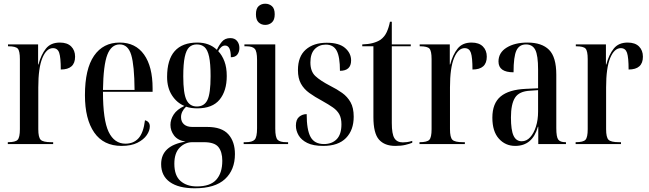

<svg xmlns="http://www.w3.org/2000/svg" viewBox="-20 -775 3491 1033"><path d="M22 0V-10H23Q63 -10 75 -23Q87 -36 87 -80V-457Q87 -501 75.5 -513.5Q64 -526 25 -526H23V-536H185V-428H187Q201 -481 227 -513.5Q253 -546 302 -546Q342 -546 363 -525Q384 -504 384 -470Q384 -401 307 -401Q307 -466 298.5 -491Q290 -516 265 -516Q230 -516 208 -463Q186 -410 186 -305V-80Q186 -36 199 -23Q212 -10 255 -10H266V0Z M634 10Q537 10 487 -62Q437 -134 437 -263Q437 -404 486 -475Q535 -546 624 -546Q709 -546 755 -481.5Q801 -417 801 -300V-281H534Q534 -129 564.5 -65.5Q595 -2 655 -2Q699 -2 725.5 -31.5Q752 -61 760 -128Q786 -121 786 -95Q786 -72 769.5 -48Q753 -24 719.5 -7Q686 10 634 10ZM704 -291Q703 -423 686 -479.5Q669 -536 624 -536Q579 -536 557.5 -480.5Q536 -425 534 -291Z M1028 238Q941 238 894 204.5Q847 171 847 108Q847 8 978 -13Q936 -20 916.5 -46Q897 -72 897 -103Q897 -132 914.5 -159Q932 -186 972 -205Q931 -222 905 -262.5Q879 -303 879 -361Q879 -546 1042 -546Q1106 -546 1147 -507Q1157 -530 1173.5 -550Q1190 -570 1219 -570Q1243 -570 1255.5 -554.5Q1268 -539 1268 -517Q1268 -496 1257 -481.5Q1246 -467 1222 -467Q1222 -530 1191 -530Q1170 -530 1154 -500Q1175 -478 1187.5 -445Q1200 -412 1200 -366Q1200 -286 1161.5 -239Q1123 -192 1041 -192Q1027 -192 1011 -194Q995 -196 981 -201Q954 -175 954 -145Q954 -120 970 -106Q986 -92 1015 -92H1095Q1173 -92 1208.5 -52.5Q1244 -13 1244 54Q1244 139 1190.5 188.5Q1137 238 1028 238ZM1039 -202Q1079 -202 1096 -237Q1113 -272 1113 -365Q1113 -433 1105 -470Q1097 -507 1080.5 -521.5Q1064 -536 1039 -536Q1014 -536 998 -521Q982 -506 974 -468.5Q966 -431 966 -364Q966 -272 983.5 -237Q1001 -202 1039 -202ZM1039 228Q1111 228 1143.5 192Q1176 156 1176 90Q1176 42 1155 16Q1134 -10 1077 -10H1015Q976 -10 947 19Q918 48 918 106Q918 170 951.5 199Q985 228 1039 228Z M1407 -641Q1386 -641 1371.5 -654.5Q1357 -668 1357 -698Q1357 -729 1371.5 -742Q1386 -755 1407 -755Q1428 -755 1443 -742Q1458 -729 1458 -698Q1458 -668 1443 -654.5Q1428 -641 1407 -641ZM1291 0V-10H1303Q1337 -10 1350 -23.5Q1363 -37 1363 -85V-453Q1363 -499 1350.5 -512.5Q1338 -526 1306 -526H1295V-536H1461V-83Q1461 -36 1473.5 -23Q1486 -10 1520 -10H1530V0Z M1719 10Q1665 10 1633 -6Q1601 -22 1586.5 -47Q1572 -72 1572 -99Q1572 -132 1589.5 -146.5Q1607 -161 1630 -161Q1630 -76 1651 -38Q1672 0 1723 0Q1766 0 1791.5 -26Q1817 -52 1817 -106Q1817 -139 1805.5 -160Q1794 -181 1771 -197Q1748 -213 1714 -232Q1673 -254 1644 -275Q1615 -296 1599 -325Q1583 -354 1583 -398Q1583 -471 1625 -508Q1667 -545 1738 -545Q1804 -545 1836.5 -517Q1869 -489 1869 -450Q1869 -394 1809 -394Q1809 -469 1791.5 -502Q1774 -535 1733 -535Q1697 -535 1673.5 -511Q1650 -487 1650 -439Q1650 -391 1676.5 -366Q1703 -341 1757 -313Q1793 -295 1821 -275Q1849 -255 1866 -225Q1883 -195 1883 -147Q1883 -75 1841.5 -32.5Q1800 10 1719 10Z M2107 10Q2049 10 2019 -24Q1989 -58 1989 -145V-526H1929V-536Q1962 -537 1986 -543.5Q2010 -550 2027 -561Q2049 -577 2060.5 -602Q2072 -627 2078 -658H2088V-536H2190V-526H2088V-113Q2088 -54 2102 -31.5Q2116 -9 2147 -9Q2158 -9 2170 -10.5Q2182 -12 2198 -17V-7Q2184 -1 2161 4.5Q2138 10 2107 10Z M2237 0V-10H2238Q2278 -10 2290 -23Q2302 -36 2302 -80V-457Q2302 -501 2290.5 -513.5Q2279 -526 2240 -526H2238V-536H2400V-428H2402Q2416 -481 2442 -513.5Q2468 -546 2517 -546Q2557 -546 2578 -525Q2599 -504 2599 -470Q2599 -401 2522 -401Q2522 -466 2513.5 -491Q2505 -516 2480 -516Q2445 -516 2423 -463Q2401 -410 2401 -305V-80Q2401 -36 2414 -23Q2427 -10 2470 -10H2481V0Z M2752 10Q2699 10 2664 -29Q2629 -68 2629 -142Q2629 -219 2673.5 -256Q2718 -293 2809 -297L2875 -300V-401Q2875 -477 2860 -506.5Q2845 -536 2810 -536Q2774 -536 2758.5 -503.5Q2743 -471 2743 -386Q2662 -386 2662 -444Q2662 -492 2706 -519Q2750 -546 2818 -546Q2895 -546 2934 -507Q2973 -468 2973 -373V-86Q2973 -38 2983.5 -24Q2994 -10 3022 -10H3025V0H2876V-93H2874Q2845 10 2752 10ZM2787 -15Q2813 -15 2832.5 -36.5Q2852 -58 2863.5 -94Q2875 -130 2875 -175V-290L2832 -287Q2773 -284 2751 -249.5Q2729 -215 2729 -143Q2729 -75 2743 -45Q2757 -15 2787 -15Z M3077 0V-10H3078Q3118 -10 3130 -23Q3142 -36 3142 -80V-457Q3142 -501 3130.5 -513.5Q3119 -526 3080 -526H3078V-536H3240V-428H3242Q3256 -481 3282 -513.5Q3308 -546 3357 -546Q3397 -546 3418 -525Q3439 -504 3439 -470Q3439 -401 3362 -401Q3362 -466 3353.5 -491Q3345 -516 3320 -516Q3285 -516 3263 -463Q3241 -410 3241 -305V-80Q3241 -36 3254 -23Q3267 -10 3310 -10H3321V0Z"/></svg>

Font: Noto Serif Display ExtraCondensed Medium
Style: Regular
Weight: 500
Width: 2
Designer: Monotype Design Team
Foundry: Monotype Imaging Inc.
Version: Version 2.009